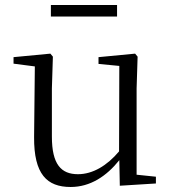

<svg xmlns="http://www.w3.org/2000/svg" viewBox="-20 -732 688 766"><path d="M183 -666H447V-712H183ZM458 9 602 0V-27L525 -35V-379L529 -506L519 -518L373 -504V-477L456 -469L455 -128C407 -71 350 -37 291 -37C224 -37 187 -76 187 -187V-379L191 -506L181 -518L34 -504V-478L119 -467L116 -185C115 -37 167 14 262 14C340 14 405 -29 456 -93Z"/></svg>

Font: Noto Serif SC Light
Style: Regular
Weight: 300
Designer: Ryoko NISHIZUKA 西塚涼子 (kana & ideographs); Frank Grießhammer (Latin, Greek & Cyrillic); Wenlong ZHANG 张文龙 (bopomofo); San
Foundry: Adobe
Version: Version 2.001;hotconv 1.1.0;makeotfexe 2.6.0